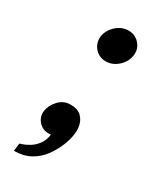

<svg xmlns="http://www.w3.org/2000/svg" viewBox="-162 -545 611 730"><g transform="rotate(30 144.0 -180.0)"><path d="M29 127Q29 127 30 118.5Q31 110 32 101.5Q33 93 33 93Q33 93 45 89Q57 85 73 75.5Q89 66 103 48Q117 30 120 3Q118 4 115 4Q112 4 110 4Q83 4 66 -15.5Q49 -35 52 -61Q56 -88 77 -110.5Q98 -133 129 -133Q158 -133 173.5 -119.5Q189 -106 194.5 -85.5Q200 -65 197 -45Q194 -19 182 10.5Q170 40 150 67Q130 94 100 110.5Q70 127 29 127ZM161 -342Q131 -342 112.5 -363.5Q94 -385 97 -415Q102 -444 125.5 -465.5Q149 -487 179 -487Q208 -487 227 -465.5Q246 -444 242 -415Q238 -385 214 -363.5Q190 -342 161 -342Z"/></g></svg>

Font: Inclusive Sans Medium
Style: Italic
Weight: 500
Italic angle: -7°
Designer: Olivia King
Foundry: Olivia King
Version: Version 2.004